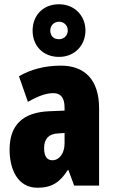

<svg xmlns="http://www.w3.org/2000/svg" viewBox="-20 -871 534 901"><path d="M257 -604C331 -604 381 -659 381 -728C381 -797 330 -851 257 -851C182 -851 133 -799 133 -727C133 -656 182 -604 257 -604ZM257 -687C230 -687 216 -704 216 -728C216 -752 234 -769 257 -769C280 -769 298 -752 298 -728C298 -704 280 -687 257 -687ZM266 -563C190 -563 123 -545 69 -513L111 -393C160 -421 198 -434 230 -434C266 -434 283 -411 283 -366V-352L211 -349C90 -344 25 -287 25 -169C25 -79 61 10 156 10C225 10 262 -17 298 -73H301L328 0H445V-363C445 -498 376 -563 266 -563ZM253 -245 283 -247V-198C283 -151 258 -119 226 -119C200 -119 187 -138 187 -176C187 -220 209 -243 253 -245Z"/></svg>

Font: Noto Sans Thai ExtCond Blk
Style: Regular
Weight: 900
Width: 2
Designer: Monotype Design Team
Foundry: Monotype Imaging Inc.
Version: Version 2.002